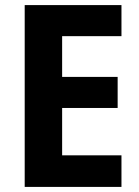

<svg xmlns="http://www.w3.org/2000/svg" viewBox="-20 -734 546 754"><path d="M457 0H77V-714H457V-592H224V-432H442V-310H224V-124H457Z"/></svg>

Font: Noto Sans Lao SemiCondensed
Style: Bold
Weight: 700
Width: 4
Designer: Monotype Design Team
Foundry: Monotype Imaging Inc.
Version: Version 2.003; ttfautohint (v1.8.4.7-5d5b)